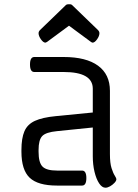

<svg xmlns="http://www.w3.org/2000/svg" viewBox="-20 -866 643 896"><path d="M363 0H246Q157 0 118.5 -36.5Q80 -73 80 -158V-166Q80 -221 94 -253.5Q108 -286 143 -302Q178 -318 240 -324L413 -341V-452Q413 -530 277 -530H140Q120 -530 120 -565Q120 -600 140 -600H277Q382 -600 437.5 -559.5Q493 -519 493 -442V-147Q493 -105 500.5 -81.5Q508 -58 515.5 -46.5Q523 -35 523 -29Q523 -22 514 -12.5Q505 -3 493.5 3.5Q482 10 472 10Q456 10 442.5 -10.5Q429 -31 421 -64.5Q413 -98 413 -137V-271L246 -254Q194 -249 177 -231Q160 -213 160 -166V-158Q160 -107 178.5 -88.5Q197 -70 246 -70H363Q383 -70 383 -35Q383 0 363 0ZM297 -846H308Q313 -846 317 -842L437 -726Q444 -719 444 -711Q444 -698 433 -682.5Q422 -667 412 -667Q410 -667 405 -670L302 -746L199 -670Q193 -667 192 -667Q182 -667 171 -682.5Q160 -698 160 -711Q160 -719 167 -726L287 -842Q291 -846 297 -846Z"/></svg>

Font: Offside
Style: Regular
Weight: 400
Designer: Eduardo Rodriguez Tunni
Foundry: Eduardo Rodriguez Tunni
Version: Version 1.002; ttfautohint (v1.8.4.7-5d5b);gftools[0.9.23]